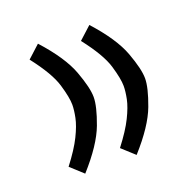

<svg xmlns="http://www.w3.org/2000/svg" viewBox="-92 -547 645 648"><g transform="rotate(-20 231.0 -222.5)"><path d="M223.6 -222.2Q223.6 -189 200.7 -127.4Q177.7 -65.9 108.4 11.2L63.5 -29.8Q100.6 -78.1 118.4 -114.3Q136.2 -150.4 141.6 -177Q147 -203.6 147 -222.7Q147 -248.5 132.8 -296.1Q118.7 -343.8 63.5 -414.6L108.4 -455.6Q178.2 -378.4 200.9 -316.9Q223.6 -255.4 223.6 -222.2ZM408.2 -222.2Q408.2 -189 385.3 -127.4Q362.3 -65.9 293 11.2L248 -29.8Q285.2 -78.1 303 -114.3Q320.8 -150.4 326.2 -177Q331.5 -203.6 331.5 -222.7Q331.5 -248.5 317.4 -296.1Q303.2 -343.8 248 -414.6L293 -455.6Q362.8 -378.4 385.5 -316.9Q408.2 -255.4 408.2 -222.2Z"/></g></svg>

Font: Vazir FD-WOL-UI
Style: Regular-FD-WOL-UI
Weight: 400
Designer: Saber Rastikerdar
Foundry: Saber Rastikerdar
Version: Version 30.1.0